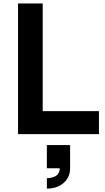

<svg xmlns="http://www.w3.org/2000/svg" viewBox="-20 -770 603 1102"><path d="M225.1 -750H83.5V0H547.9V-132.3H225.1ZM382.3 195.8Q382.3 247.6 345.2 280Q308.1 312.5 249 312.5V252.9Q257.8 252.9 267.8 251.2Q277.8 249.5 291.5 244.4Q305.2 239.3 314 226.6Q322.8 213.9 322.8 195.8H249V62.5H382.3Z"/></svg>

Font: Manrope3 ExtraBold
Style: Bold
Weight: 800
Width: 4
Designer: Mikhail Sharanda
Foundry: Mikhail Sharanda
Version: Version 3.000;PS 003.000;hotconv 1.0.88;makeotf.lib2.5.64775